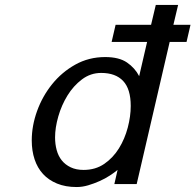

<svg xmlns="http://www.w3.org/2000/svg" viewBox="-20 -742 788 774"><path d="M446 -642H589L608 -722H698L679 -642H748L732 -573H664L531 0H441L454 -57Q442 -47 423 -34.5Q404 -22 381.5 -12Q359 -2 335.5 5Q312 12 289 12Q244 12 210 -2Q176 -16 153.5 -40.5Q131 -65 119.5 -99.5Q108 -134 108 -176Q108 -235 129.5 -294.5Q151 -354 190 -402.5Q229 -451 283.5 -481.5Q338 -512 404 -512Q460 -512 492 -490Q524 -468 541 -435L573 -573H430ZM202 -188Q202 -161 208.5 -137Q215 -113 229 -95.5Q243 -78 265 -67.5Q287 -57 317 -57Q365 -57 400.5 -81.5Q436 -106 459.5 -144Q483 -182 495 -227.5Q507 -273 507 -315Q507 -383 476.5 -415.5Q446 -448 388 -448Q345 -448 310.5 -422Q276 -396 252 -357Q228 -318 215 -272.5Q202 -227 202 -188Z"/></svg>

Font: Perun
Style: Italic
Weight: 400
Italic angle: -12°
Foundry: Copyright (c) Stefan Peev, Context Ltd, 2016
Version: Version 1.027